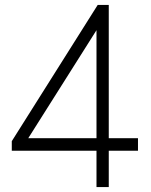

<svg xmlns="http://www.w3.org/2000/svg" viewBox="-20 -776 617 782"><path d="M28 -201 378 -756H423V-213H542V-162H423V-14H373V-162H28ZM373 -213V-653L95 -213Z"/></svg>

Font: Leon Sans
Style: Light
Weight: 300
Designer: Jongmin Kim
Version: Version 1.2